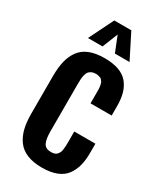

<svg xmlns="http://www.w3.org/2000/svg" viewBox="-260 -1159 1070 1263"><g transform="rotate(30 275.5 -527.5)"><path d="M122.1 -879.4 214.4 -1065.9H343.8L438 -879.4H326.7L279.8 -997.1L232.9 -879.4ZM285.2 10.7Q218.8 10.7 171.9 -8.5Q125 -27.8 98.1 -64.9Q71.3 -102.1 59.6 -149.9Q47.9 -197.8 47.9 -261.2V-546.9Q47.9 -612.8 59.6 -661.1Q71.3 -709.5 98.1 -746.1Q125 -782.7 171.6 -801.3Q218.3 -819.8 285.2 -819.8Q348.6 -819.8 393.3 -803.5Q438 -787.1 463.6 -755.4Q489.3 -723.6 500.7 -682.4Q512.2 -641.1 512.2 -585.9V-515.6H351.6V-591.8Q351.6 -605.5 351.6 -610.8Q351.6 -616.2 351.1 -628.4Q350.6 -640.6 349.4 -645.8Q348.1 -650.9 345.9 -660.6Q343.8 -670.4 340.6 -674.8Q337.4 -679.2 332.5 -685.5Q327.6 -691.9 321 -694.6Q314.5 -697.3 305.4 -699.5Q296.4 -701.7 285.6 -701.7Q266.6 -701.7 253.2 -695.1Q239.7 -688.5 232.4 -678.7Q225.1 -668.9 221.2 -652.1Q217.3 -635.3 216.3 -620.8Q215.3 -606.4 215.3 -584.5V-222.7Q215.3 -163.6 230.2 -135.7Q245.1 -107.9 285.6 -107.9Q301.3 -107.9 313 -111.8Q324.7 -115.7 331.8 -124.8Q338.9 -133.8 343 -142.3Q347.2 -150.9 348.9 -166.5Q350.6 -182.1 351.1 -192.9Q351.6 -203.6 351.6 -222.7V-301.8H512.2V-233.4Q512.2 -177.2 501.2 -135Q490.2 -92.8 465.3 -58.8Q440.4 -24.9 395 -7.1Q349.6 10.7 285.2 10.7Z"/></g></svg>

Font: Oswald
Style: DemiBold
Weight: 600
Designer: Vernon Adams
Foundry: Vernon Adams
Version: 3.0; ttfautohint (v0.95) -l 8 -r 50 -G 200 -x 0 -w "G" -W -c